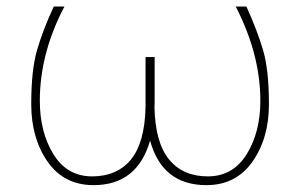

<svg xmlns="http://www.w3.org/2000/svg" viewBox="-20 -548 905 579"><path d="M100.1 -244.1Q100.1 -148.9 141.4 -82.5Q182.6 -16.1 257.8 -16.1Q333 -16.1 374.8 -66.9Q416.5 -117.7 418.9 -225.1V-376H446.3V-237.8L445.8 -225.1Q448.2 -117.7 490 -66.9Q531.7 -16.1 606.9 -16.1Q682.1 -16.1 723.6 -82.5Q765.1 -148.9 765.1 -244.1Q765.1 -384.3 690.9 -528.3H723.1Q756.3 -455.1 773.7 -395.5Q791 -335.9 791 -233.4Q791 -130.9 741.2 -60.3Q691.4 10.3 602.5 10.3Q469.2 10.3 432.6 -124Q394 10.3 262.2 10.3Q172.9 10.3 123.5 -60.5Q74.2 -131.3 74.2 -233.9Q74.2 -336.4 91.6 -396.5Q108.9 -456.5 142.1 -528.3H174.3Q100.1 -387.2 100.1 -244.1Z"/></svg>

Font: Roboto-Thin
Style: Regular
Weight: 250
Designer: Google
Version: Version 1.100141; 2013; ttfautohint (v0.94.14-c901) -l 8 -r 